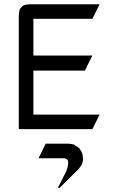

<svg xmlns="http://www.w3.org/2000/svg" viewBox="-20 -604 536 898"><path d="M67.9 0V-532.2L69.8 -549.8L71.8 -559.1L76.2 -565.9L85 -575.2L92.8 -580.1L102.1 -582L119.1 -584H445.8L412.1 -516.1H136.2V-344.2H412.1L377 -273.9H136.2V-67.9H445.8L412.1 0ZM160.2 136.2 193.8 67.9H298.8L315.9 69.8L325.2 71.8L333 77.1L346.2 85.9L351.1 89.8L358.9 102.1L363.8 110.8L366.2 120.1L368.2 136.2V146L363.8 163.1L358.9 170.9L350.1 184.1L259.8 273.9H251L290 196.8L295.9 179.2L298.8 163.1V153.8L296.9 145L290 139.2L282.2 136.2Z"/></svg>

Font: Petahja
Style: Regular
Weight: 400
Designer: T. Christopher White
Version: Version 1.1